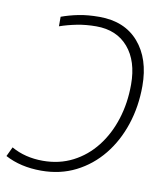

<svg xmlns="http://www.w3.org/2000/svg" viewBox="-84 -793 759 872"><g transform="rotate(10 295.0 -357.0)"><path d="M304.2 -723.6Q420.9 -723.6 485.8 -648.7Q550.8 -573.7 550.8 -447.8Q550.8 -353.5 523.4 -270.5Q496.1 -187.5 445.1 -124.5Q394 -61.5 323 -25.6Q252 10.3 164.1 10.3Q69.3 10.3 -2 -27.8L18.6 -71.3Q82 -35.2 164.1 -35.2Q239.7 -35.2 301.5 -66.9Q363.3 -98.6 407.5 -155Q451.7 -211.4 475.3 -285.9Q499 -360.4 499 -445.8Q499 -553.7 445.6 -616.2Q392.1 -678.7 297.9 -678.7Q250.5 -678.7 208.7 -670.4Q167 -662.1 130.4 -649.4V-693.4Q166 -706.5 208.5 -715.1Q251 -723.6 304.2 -723.6Z"/></g></svg>

Font: Open Sans Light
Style: Italic
Weight: 300
Italic angle: -12°
Designer: Monotype Design Team
Foundry: Monotype Imaging Inc.
Version: Version 3.003; ttfautohint (v1.8.4)